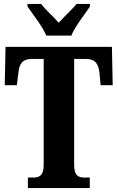

<svg xmlns="http://www.w3.org/2000/svg" viewBox="-20 -951 595 971"><path d="M214 -771H341C358 -816 410 -880 435 -918V-931H367C347 -905 302 -865 277 -836C252 -865 207 -905 188 -931H119V-918C145 -880 196 -816 214 -771ZM121 0H434V-53H409C377 -53 355 -61 355 -118V-653H414C464 -653 478 -626 483 -582L489 -520H550L546 -714H8L4 -520H65L73 -582C77 -626 92 -653 141 -653H201V-119C201 -61 178 -53 146 -53H121Z"/></svg>

Font: Noto Serif Lao ExtraCondensed ExtraBold
Style: Regular
Weight: 800
Width: 2
Designer: Monotype Design Team
Foundry: Monotype Imaging Inc.
Version: Version 2.003